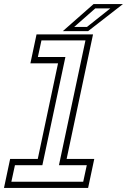

<svg xmlns="http://www.w3.org/2000/svg" viewBox="-54 -918 621 938"><path d="M-34.5 0 -4.5 -141.5H130.5L229.5 -608.5H94.5L124.5 -750H400.5L271.5 -141.5H406.5L376.5 0ZM1.5 -30H352.5L370 -111H234L363.5 -720.5H148.5L131 -639.5H265.5L153 -111H19ZM253 -766 403 -898H546.5L376.5 -766ZM308.5 -786.5H371L485 -877H411.5Z"/></svg>

Font: Tourney Thin Light
Style: Italic
Weight: 300
Italic angle: -12°
Version: Version 1.015